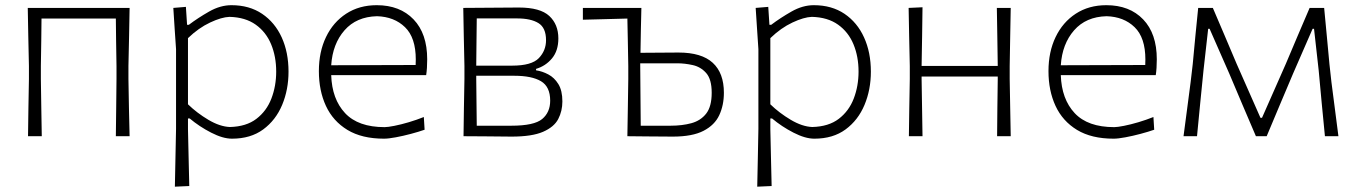

<svg xmlns="http://www.w3.org/2000/svg" viewBox="-20 -525 5230 740"><path d="M88 0Q88.5 -56 89.5 -107.8Q90.5 -159.5 91.5 -220.5V-270.5Q90 -333 89 -386Q88 -439 87 -494.5H479.5Q478.5 -439 477.5 -386Q476.5 -333 475 -270.5V-220.5Q476 -159.5 477 -107.8Q478 -56 479.5 0H426.5Q427 -56 427.8 -107.8Q428.5 -159.5 429 -220.5V-270.5Q428 -321 427.5 -365Q427 -409 426.5 -453.5H140Q139.5 -409 139 -365.2Q138.5 -321.5 137.5 -270.5V-220.5Q138.5 -159.5 139.2 -107.8Q140 -56 141 0Z M654 194.5Q655 138.5 656.2 85.5Q657.5 32.5 658.5 -28.5V-335.5Q656 -372.5 653.2 -413.5Q650.5 -454.5 648 -494.5L696.5 -498.5L701 -429.5H708Q743 -456 786 -480.5Q829 -505 872 -505Q941 -505 990.2 -471.8Q1039.5 -438.5 1065.8 -380.8Q1092 -323 1092 -249Q1092 -179.5 1067.5 -120.8Q1043 -62 994.5 -26.2Q946 9.5 874 9.5Q839 9.5 793.8 -13.8Q748.5 -37 711 -68.5H704.5V-27Q706 33 707 84.5Q708 136 709.5 192ZM866 -35.5Q929 -37 968.2 -67Q1007.5 -97 1026 -145.2Q1044.5 -193.5 1044.5 -249Q1044.5 -307 1025 -354.2Q1005.5 -401.5 965.5 -430Q925.5 -458.5 864.5 -460Q834 -459 789.8 -438.2Q745.5 -417.5 704.5 -378V-123Q739 -89.5 783.2 -63.2Q827.5 -37 866 -35.5Z M1460 9.5Q1375 9.5 1319.2 -24.2Q1263.5 -58 1236.2 -116.8Q1209 -175.5 1209 -251Q1209 -325 1236.5 -382.2Q1264 -439.5 1314.2 -472.2Q1364.5 -505 1432 -505Q1521.5 -505 1574 -450.2Q1626.5 -395.5 1626.5 -296.5Q1626.5 -261 1622.5 -235.5H1256.5Q1259.5 -143 1310 -89Q1360.5 -35 1462.5 -35Q1474.5 -35 1500 -40Q1525.5 -45 1555.8 -54Q1586 -63 1613.5 -74L1616.5 -25Q1593.5 -17 1563.5 -9Q1533.5 -1 1505.5 4.2Q1477.5 9.5 1460 9.5ZM1433 -462.5Q1353.5 -460.5 1307.8 -408.2Q1262 -356 1256.5 -273.5L1582 -274.5Q1582 -280 1582.2 -285.2Q1582.5 -290.5 1582.5 -295.5Q1582.5 -380 1541 -420.2Q1499.5 -460.5 1433 -462.5Z M1766.5 0Q1767 -56 1768 -107.8Q1769 -159.5 1770 -220.5V-270.5Q1768.5 -333 1767.5 -385.8Q1766.5 -438.5 1765.5 -494.5Q1807 -495 1866.8 -495.2Q1926.5 -495.5 1979.5 -496Q2062 -496 2097 -463.5Q2132 -431 2132 -377Q2132 -329.5 2107.5 -300Q2083 -270.5 2046 -259.5V-254Q2070 -250.5 2093.2 -238.2Q2116.5 -226 2132 -201Q2147.5 -176 2147.5 -134Q2147.5 -97 2131.5 -66.2Q2115.5 -35.5 2073 -17Q2030.5 1.5 1952 1.5Q1897.5 1 1848.8 0.5Q1800 0 1766.5 0ZM1817.5 -454Q1817 -415 1816.5 -365.5Q1816 -316 1815.5 -272H1954Q2029 -272 2056.8 -301Q2084.5 -330 2084.5 -370Q2084.5 -418 2055.2 -436Q2026 -454 1973 -454ZM1817.5 -40.5H1951Q2038.5 -40.5 2069.5 -66.2Q2100.5 -92 2100.5 -137Q2100.5 -191 2065 -212Q2029.5 -233 1962.5 -233H1815.5V-222Q1816 -179 1816.5 -129.5Q1817 -80 1817.5 -40.5Z M2398 0Q2399 -56 2399.8 -107.8Q2400.5 -159.5 2401.5 -220.5V-270.5Q2400.5 -321.5 2399.8 -365.2Q2399 -409 2398 -453.5Q2356.5 -452.5 2312.8 -451.2Q2269 -450 2226.5 -449V-494.5H2452Q2451 -450.5 2450 -408.5Q2449 -366.5 2448.5 -321.5Q2480 -321.5 2520 -322Q2560 -322.5 2595 -322.5Q2684 -322.5 2727 -283Q2770 -243.5 2770 -167.5Q2770 -119.5 2752.2 -81.2Q2734.5 -43 2691.5 -20.8Q2648.5 1.5 2573 1.5Q2522 1.5 2475.8 0.8Q2429.5 0 2398 0ZM2449.5 -40.5H2565Q2609 -40.5 2644.8 -50.2Q2680.5 -60 2701.8 -87.2Q2723 -114.5 2723 -167.5Q2723 -219.5 2701.8 -243.5Q2680.5 -267.5 2649.8 -274.2Q2619 -281 2591 -281H2447.5V-276Q2448 -217.5 2448.5 -155.5Q2449 -93.5 2449.5 -40.5Z M2898.5 194.5Q2899.5 138.5 2900.8 85.5Q2902 32.5 2903 -28.5V-335.5Q2900.5 -372.5 2897.8 -413.5Q2895 -454.5 2892.5 -494.5L2941 -498.5L2945.5 -429.5H2952.5Q2987.5 -456 3030.5 -480.5Q3073.5 -505 3116.5 -505Q3185.5 -505 3234.8 -471.8Q3284 -438.5 3310.2 -380.8Q3336.5 -323 3336.5 -249Q3336.5 -179.5 3312 -120.8Q3287.5 -62 3239 -26.2Q3190.5 9.5 3118.5 9.5Q3083.5 9.5 3038.2 -13.8Q2993 -37 2955.5 -68.5H2949V-27Q2950.5 33 2951.5 84.5Q2952.5 136 2954 192ZM3110.5 -35.5Q3173.5 -37 3212.8 -67Q3252 -97 3270.5 -145.2Q3289 -193.5 3289 -249Q3289 -307 3269.5 -354.2Q3250 -401.5 3210 -430Q3170 -458.5 3109 -460Q3078.5 -459 3034.2 -438.2Q2990 -417.5 2949 -378V-123Q2983.5 -89.5 3027.8 -63.2Q3072 -37 3110.5 -35.5Z M3483 0Q3483.5 -56 3484.5 -107.8Q3485.5 -159.5 3486.5 -220.5V-270.5Q3485 -333 3484 -386Q3483 -439 3482 -494.5L3535.5 -497Q3535 -440.5 3534 -387Q3533 -333.5 3532 -271H3825.5Q3824.5 -333 3823.8 -386Q3823 -439 3822 -494.5H3875.5Q3874.5 -439 3873.5 -386Q3872.5 -333 3871.5 -270.5V-220.5Q3872.5 -159.5 3873.5 -107.8Q3874.5 -56 3875.5 0H3823Q3823.5 -56 3824 -107.8Q3824.5 -159.5 3825.5 -220.5V-230H3532V-220.5Q3533 -159.5 3533.8 -107.8Q3534.5 -56 3535.5 0Z M4272 9.5Q4187 9.5 4131.2 -24.2Q4075.5 -58 4048.2 -116.8Q4021 -175.5 4021 -251Q4021 -325 4048.5 -382.2Q4076 -439.5 4126.2 -472.2Q4176.5 -505 4244 -505Q4333.5 -505 4386 -450.2Q4438.5 -395.5 4438.5 -296.5Q4438.5 -261 4434.5 -235.5H4068.5Q4071.5 -143 4122 -89Q4172.5 -35 4274.5 -35Q4286.5 -35 4312 -40Q4337.5 -45 4367.8 -54Q4398 -63 4425.5 -74L4428.5 -25Q4405.5 -17 4375.5 -9Q4345.5 -1 4317.5 4.2Q4289.5 9.5 4272 9.5ZM4245 -462.5Q4165.5 -460.5 4119.8 -408.2Q4074 -356 4068.5 -273.5L4394 -274.5Q4394 -280 4394.2 -285.2Q4394.5 -290.5 4394.5 -295.5Q4394.5 -380 4353 -420.2Q4311.5 -460.5 4245 -462.5Z M4541.5 0Q4548.5 -54 4555.5 -106.2Q4562.5 -158.5 4569 -209.5L4577 -278Q4582 -332 4587.2 -386.2Q4592.5 -440.5 4598 -494.5H4654.5Q4677.5 -441 4700.5 -386.8Q4723.5 -332.5 4746 -279.5L4838 -71H4844L4936 -279.5Q4958.5 -333 4981.5 -387Q5004.5 -441 5027.5 -494.5H5083.5Q5088.5 -441.5 5093.8 -386Q5099 -330.5 5104 -277L5111.5 -209Q5118 -159 5124.8 -106.2Q5131.5 -53.5 5138.5 0H5086.5Q5080.5 -62.5 5074.2 -126.5Q5068 -190.5 5062.5 -253L5044.5 -414H5039L4964 -242Q4938.5 -182 4912.8 -121Q4887 -60 4862 0H4820.5Q4794.5 -60.5 4768.8 -121Q4743 -181.5 4718 -241L4642 -414H4636.5L4618.5 -254Q4612 -190.5 4605.8 -127Q4599.5 -63.5 4593.5 0Z"/></svg>

Font: Commissioner Loud ExtraLight
Style: Regular
Weight: 200
Designer: Kostas Bartsokas
Foundry: Kostas Bartsokas
Version: Version 1.000; ttfautohint (v1.8.3)